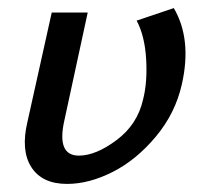

<svg xmlns="http://www.w3.org/2000/svg" viewBox="-20 -449 502 475"><path d="M197 -418 139 -150Q120 -64 175 -64Q217 -64 268.5 -102.5Q320 -141 334 -203Q345 -246 341.5 -303.5Q338 -361 318 -398L410 -429Q455 -352 430 -241Q414 -169 365.5 -111Q317 -53 258.5 -23.5Q200 6 146 6Q84 6 57.5 -35.5Q31 -77 48 -148L108 -418Z"/></svg>

Font: EauTestInfant Semibold
Style: Italic
Weight: 600
Italic angle: -12°
Designer: Christian Thalmann (Catharsis Fonts)
Version: Version 0.001;PS 000.001;hotconv 1.0.88;makeotf.lib2.5.64775